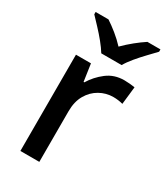

<svg xmlns="http://www.w3.org/2000/svg" viewBox="-190 -848 806 931"><g transform="rotate(30 212.5 -383.0)"><path d="M349 -549Q363 -549 379.5 -547.5Q396 -546 408 -544L397 -445Q371 -452 343 -452Q303 -452 267.5 -432Q232 -412 210.5 -374.5Q189 -337 189 -284V0H83V-539H167L181 -443H185Q211 -486 252 -517.5Q293 -549 349 -549ZM186 -606Q172 -629 150 -656Q128 -683 104 -708.5Q80 -734 62 -753V-766H134Q160 -749 188.5 -726Q217 -703 242 -676Q269 -703 297.5 -726Q326 -749 352 -766H425V-753Q407 -734 382.5 -708.5Q358 -683 335.5 -656Q313 -629 300 -606Z"/></g></svg>

Font: Noto Sans Ethiopic Medium
Style: Regular
Weight: 500
Designer: Monotype Design Team
Foundry: Monotype Imaging Inc.
Version: Version 2.102; ttfautohint (v1.8.4.7-5d5b)